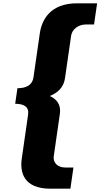

<svg xmlns="http://www.w3.org/2000/svg" viewBox="-20 -880 607 1160"><path d="M71.7 -253C125.5 -253 156.5 -234 149.8 -188L111.4 79C99.4 162 124 260 284 260H405.3L423.7 132H373.7C330 132 299 104 304.8 64L341.8 -193C349.9 -249 320.9 -282 281 -300C326.1 -318 364.4 -350 372.6 -407L409.7 -664C415.4 -704 454.5 -732 498.2 -732H548.2L566.7 -860H445.4C285.4 -860 232.6 -762 220.6 -679L182.1 -412C175.5 -366 139 -347 85.3 -347Z"/></svg>

Font: Blink
Style: WideObl
Weight: 400
Designer: Mew Too
Foundry: Cannot Into Space Fonts
Version: Version 001.000